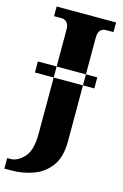

<svg xmlns="http://www.w3.org/2000/svg" viewBox="-163 -775 692 1077"><g transform="rotate(15 183.0 -237.0)"><path d="M4 -325V-389H349V-325ZM-22 240H19Q85 240 145.5 218Q206 196 244.5 144Q283 92 283 1V-600Q283 -634 296.5 -646Q310 -658 326 -658H371V-714H26V-658H72Q86 -658 99.5 -646Q113 -634 113 -602V2Q113 100 74.5 139.5Q36 179 -2 179H-22Z"/></g></svg>

Font: Noto Serif SemiCondensed Extra
Style: Regular
Weight: 800
Width: 4
Designer: Monotype Design Team
Foundry: Monotype Imaging Inc.
Version: Version 1.002